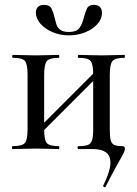

<svg xmlns="http://www.w3.org/2000/svg" viewBox="-20 -611 562 787"><path d="M413 154Q412 158 406.5 155.5Q401 153 403 150Q431 93 432.5 60.5Q434 28 415 14Q396 0 362 0H301Q298 0 298 -6Q298 -12 301 -12Q328 -12 340.5 -17Q353 -22 357.5 -37Q362 -52 362 -81V-305Q362 -349 351 -361.5Q340 -374 302 -374Q299 -374 299 -380Q299 -386 302 -386Q321 -386 346 -385Q371 -384 397 -384Q422 -384 446.5 -385Q471 -386 490 -386Q492 -386 492 -380Q492 -374 490 -374Q451 -374 440.5 -360Q430 -346 430 -303V-81Q430 -52 433.5 -37Q437 -22 448.5 -17Q460 -12 482 -12Q492 -12 492 -2Q492 3 489.5 10Q487 17 478.5 32Q470 47 454 76Q438 105 413 154ZM32 0Q29 0 29 -6Q29 -12 32 -12Q71 -12 82 -25Q93 -38 93 -81V-305Q93 -349 82 -361.5Q71 -374 33 -374Q30 -374 30 -380Q30 -386 33 -386Q52 -386 77 -385Q102 -384 128 -384Q153 -384 177.5 -385Q202 -386 221 -386Q223 -386 223 -380Q223 -374 221 -374Q182 -374 171.5 -360Q161 -346 161 -303V-81Q161 -38 171.5 -25Q182 -12 221 -12Q223 -12 223 -6Q223 0 221 0Q201 0 177 -1Q153 -2 128 -2Q102 -2 77 -1Q52 0 32 0ZM127 -44 112 -59 384 -331 399 -316ZM262 -480Q296 -480 307.5 -499Q319 -518 324 -540Q329 -559 336 -575Q343 -591 365 -591Q382 -591 390 -582Q398 -573 398 -558Q398 -533 379 -512Q360 -491 329 -478.5Q298 -466 263 -466Q227 -466 196 -479Q165 -492 146 -513.5Q127 -535 127 -559Q127 -574 135.5 -582.5Q144 -591 160 -591Q184 -591 191.5 -575.5Q199 -560 204 -538Q207 -525 211 -511.5Q215 -498 227 -489Q239 -480 262 -480Z"/></svg>

Font: Cormorant Medium
Style: Regular
Weight: 500
Designer: Christian Thalmann (Catharsis Fonts)
Foundry: Catharsis Fonts
Version: Version 4.000